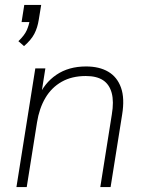

<svg xmlns="http://www.w3.org/2000/svg" viewBox="-20 -763 593 783"><path d="M78 -575 55 -595Q80 -619 89 -639.5Q98 -660 101 -679L119 -673H68L79 -743H148L138 -682Q133 -650 120 -625Q107 -600 78 -575ZM47 0 124 -484H165L146 -364H135Q160 -424 210 -458Q260 -492 331 -492Q385 -492 421.5 -470.5Q458 -449 473.5 -405.5Q489 -362 478 -295L431 0H389L436 -296Q445 -349 435.5 -384Q426 -419 400 -436Q374 -453 330 -453Q273 -453 231.5 -429.5Q190 -406 165 -363.5Q140 -321 131 -264L89 0Z"/></svg>

Font: Nunito Sans 12pt ExtraLight
Style: Italic
Weight: 200
Italic angle: -9°
Designer: Vernon Adams
Foundry: Vernon Adams
Version: Version 3.101;gftools[0.9.27]